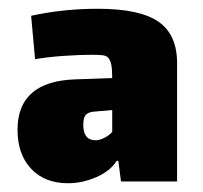

<svg xmlns="http://www.w3.org/2000/svg" viewBox="-20 -766 462 438"><path d="M135 -348Q82 -348 51 -381Q20 -414 20 -470Q20 -581 153 -585L236 -588Q236 -607 234 -617.5Q232 -628 227.5 -633.5Q223 -639 214 -640Q205 -641 190 -641Q161 -641 125 -638.5Q89 -636 60 -631L51 -730Q88 -738 125.5 -742Q163 -746 203 -746Q299 -746 341.5 -716.5Q384 -687 384 -622V-352H256L250 -399H246Q232 -376 200 -362Q168 -348 135 -348ZM198 -446Q207 -446 218 -451.5Q229 -457 236 -465V-515L191 -511Q179 -509 174.5 -502.5Q170 -496 170 -481Q170 -446 198 -446Z"/></svg>

Font: Encode Sans Compressed
Style: Black
Weight: 900
Designer: Pablo Impallari, Andres Torresi
Foundry: Pablo Impallari, Andres Torresi
Version: Version 1.000; ttfautohint (v1.00) -l 8 -r 50 -G 200 -x 14 -